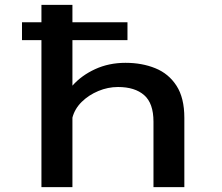

<svg xmlns="http://www.w3.org/2000/svg" viewBox="-20 -770 915 790"><path d="M150.5 0V-605H70.5V-678.5H150.5V-750H278V-678.5H504.5V-605H278V-417.5Q315 -459.5 371.5 -485.5Q428 -511.5 496.5 -511.5Q564.5 -511.5 619.2 -489.2Q674 -467 706.2 -417.2Q738.5 -367.5 738.5 -285V0H611.5V-269.5Q611.5 -345 573.2 -378.5Q535 -412 465.5 -412Q424 -412 384.5 -395.5Q345 -379 316.2 -350.8Q287.5 -322.5 278 -286V0Z"/></svg>

Font: Trispace SemiExpanded Medium
Style: Regular
Weight: 500
Width: 6
Designer: Tyler Finck
Foundry: Etcetera Type Company
Version: Version 1.210; ttfautohint (v1.8.3)